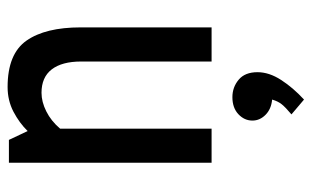

<svg xmlns="http://www.w3.org/2000/svg" viewBox="-176 -395 812 500"><g transform="rotate(-90 230.0 -145.0)"><path d="M56.2 0V-527.8H115.7L138.7 -479Q159.7 -500.5 189 -515.9Q218.3 -531.2 253.4 -531.2Q339.8 -531.2 374.3 -481.9Q408.7 -432.6 408.7 -340.8V0H319.8V-339.8Q319.8 -389.6 299.3 -416.3Q278.8 -442.9 238.3 -442.9Q214.8 -442.9 189.9 -430.4Q165 -418 145 -394.5V0ZM220.7 240.7 182.1 208Q200.7 192.4 208.5 182.6Q216.3 172.9 220.7 157.7Q195.8 155.3 180.9 140.4Q166 125.5 166 106.4Q166 85.4 182.6 69.8Q199.2 54.2 227.1 54.2Q252.9 54.2 272.5 70.6Q292 86.9 292 119.6Q292 149.9 271.7 181.2Q251.5 212.4 220.7 240.7Z"/></g></svg>

Font: Voltaire
Style: Regular
Weight: 400
Designer: Yvonne Schüttler, Eben Sorkin, Emma Marichal
Foundry: Sorkin Type Co.
Version: Version 1.010; ttfautohint (v1.8.4.7-5d5b)